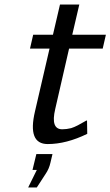

<svg xmlns="http://www.w3.org/2000/svg" viewBox="-20 -625 486 845"><path d="M140 53H211L202 91Q196 118 181 140L142 200H104L142 123H123ZM112 -411 126 -472H213L244 -605H329L298 -472H446L432 -411H284L223 -145Q202 -56 254 -56Q273 -56 293 -61Q306 -65 322.5 -73.5Q339 -82 349.5 -88.5Q360 -95 363 -95Q363 -86 363.5 -66Q364 -46 364 -36Q272 9 190 9Q100 9 134 -135L198 -411Z"/></svg>

Font: Coval
Style: Book Italic
Weight: 350
Foundry: Context Ltd
Version: Version 001.000